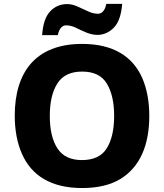

<svg xmlns="http://www.w3.org/2000/svg" viewBox="-20 -949 836 979"><path d="M274.9 -770C282.7 -808.6 300.8 -819.8 316.9 -819.8C333 -819.8 349.6 -815.9 366.7 -807.6C401.4 -791 438.5 -771 475.6 -771C508.3 -771 537.1 -783.7 561 -808.6C585 -833.5 598.6 -874 603 -929.2H522C514.6 -890.1 495.6 -878.9 480 -878.9C463.9 -878.9 446.8 -882.8 429.2 -891.1C411.6 -898.9 394 -907.2 376 -915.5C357.9 -923.8 339.8 -928.2 322.8 -928.2C288.1 -928.2 259.3 -916 235.8 -891.1C212.4 -866.2 198.7 -826.2 194.8 -770ZM741.2 -357.9C741.2 -432.1 729 -496.6 705.1 -551.8C656.7 -661.1 557.6 -725.1 398.9 -725.1C160.6 -725.1 55.2 -580.1 55.2 -358.9C55.2 -285.2 67.4 -220.2 91.8 -165C140.1 -54.2 240.2 9.8 397.9 9.8C477.5 9.8 542.5 -5.4 593.3 -36.1C694.3 -97.2 741.2 -210 741.2 -357.9ZM233.9 -357.9C233.9 -427.7 246.6 -482.9 272.5 -523.4C298.3 -564 340.3 -584 398.9 -584C457.5 -584 499.5 -564 524.4 -523.4C549.3 -482.9 562 -427.7 562 -357.9C562 -288.1 549.3 -232.9 524.4 -192.9C499.5 -152.8 457 -132.8 397.9 -132.8C339.8 -132.8 298.3 -152.8 272.5 -192.9C246.6 -232.9 233.9 -288.1 233.9 -357.9Z"/></svg>

Font: Noto Reveo Sans
Style: Regular
Weight: 800
Designer: Monotype Design Team
Foundry: Monotype Imaging Inc.
Version: Version 2.007